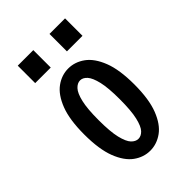

<svg xmlns="http://www.w3.org/2000/svg" viewBox="-207 -768 864 864"><g transform="rotate(-45 225.0 -336.0)"><path d="M224 11Q182 11 145.8 -15.2Q109.5 -41.5 87.2 -99.2Q65 -157 65 -251Q65 -344.5 87.2 -402Q109.5 -459.5 145.8 -485.8Q182 -512 224 -512Q266 -512 302.5 -485.8Q339 -459.5 361.5 -402Q384 -344.5 384 -251Q384 -157 361.5 -99.2Q339 -41.5 302.5 -15.2Q266 11 224 11ZM224 -64.5Q241.5 -64.5 256.5 -80.2Q271.5 -96 281 -136.5Q290.5 -177 290.5 -251Q290.5 -322.5 281 -362.8Q271.5 -403 256.5 -419.8Q241.5 -436.5 224 -436.5Q206.5 -436.5 191 -420Q175.5 -403.5 166 -363.2Q156.5 -323 156.5 -251Q156.5 -177.5 166.2 -137Q176 -96.5 191.2 -80.5Q206.5 -64.5 224 -64.5ZM72.5 -681.5H171.5V-570.5H72.5ZM274.5 -681.5H373.5V-570.5H274.5Z"/></g></svg>

Font: Trispace Condensed
Style: Regular
Weight: 400
Width: 3
Designer: Tyler Finck
Foundry: Etcetera Type Company
Version: Version 1.210; ttfautohint (v1.8.3)